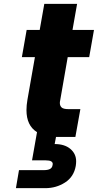

<svg xmlns="http://www.w3.org/2000/svg" viewBox="-20 -714 510 1001"><path d="M265 37Q317 37 347 62.5Q377 88 377 127Q377 138 375 151Q365 208 319 237.5Q273 267 216 267H63L79 173H209Q229 173 240.5 167Q252 161 254 147Q255 144 255 141Q255 132 246.5 127Q238 122 218 122H147L173 -25Q118 -59 118 -140Q118 -165 123 -194L162 -416H94L119 -558H187L211 -694H382L358 -558H470L445 -416H333L294 -192Q292 -184 292 -177Q292 -163 301 -154Q310 -145 338 -145H399L373 0H272Z"/></svg>

Font: Fz Poppins
Style: Bold Italic
Weight: 700
Italic angle: -10°
Designer: Ninad Kale (Devanagari), Jonny Pinhorn (Latin)
Foundry: Indian Type Foundry
Version: Vit hóa bi Vntype.Com & FontZin.Com